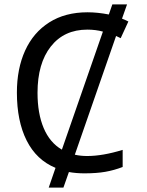

<svg xmlns="http://www.w3.org/2000/svg" viewBox="-20 -780 672 875"><path d="M377 -69Q448 -69 539 -97V-19Q500 -4 460 3Q420 10 365 10Q327 10 294 4L269 75H202L233 -15Q146 -51 101.5 -139.5Q57 -228 57 -358Q57 -467 94.5 -549.5Q132 -632 204.5 -678Q277 -724 379 -724Q424 -724 476 -714L492 -760H559L536 -695Q556 -687 565 -682L530 -606Q516 -612 509 -616L321 -75Q347 -69 377 -69ZM262 -98 449 -636Q416 -645 378 -645Q272 -645 211.5 -568Q151 -491 151 -357Q151 -263 179 -196.5Q207 -130 262 -98Z"/></svg>

Font: Noto Sans Display
Style: Regular
Weight: 400
Designer: Monotype Design team
Foundry: Monotype Imaging Inc.
Version: Version 1.000